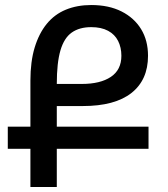

<svg xmlns="http://www.w3.org/2000/svg" viewBox="-20 -744 668 764"><path d="M101 0V-423Q101 -499 118 -555Q135 -611 166 -649Q197 -687 242 -705.5Q287 -724 343 -724Q413 -724 463.5 -698.5Q514 -673 541.5 -628Q569 -583 569 -522Q569 -426 503 -374Q437 -322 309 -322H206V0ZM206 -410H306Q379 -410 421 -438Q463 -466 463 -522Q463 -555 450 -581Q437 -607 410 -621.5Q383 -636 343 -636Q296 -636 265.5 -614.5Q235 -593 220.5 -543.5Q206 -494 206 -410ZM11 -240H571V-152H11Z"/></svg>

Font: Noto Sans Armenian Medium
Style: Regular
Weight: 500
Designer: Monotype Design Team
Foundry: Monotype Imaging Inc.
Version: Version 2.007